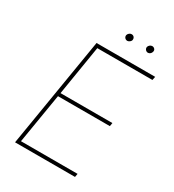

<svg xmlns="http://www.w3.org/2000/svg" viewBox="-206 -987 996 1102"><g transform="rotate(30 292.0 -436.0)"><path d="M68.4 0 188.5 -727.5H577.1L572.3 -704.1H207L153.3 -375H497.1L493.2 -352.5H149.4L94.7 -22.5H469.7L465.8 0ZM335 -826.2Q324.2 -826.7 317.9 -834.2Q311.5 -841.8 313.5 -852.5Q315.4 -859.9 322.5 -866Q329.6 -872.1 337.9 -872.1Q348.6 -872.1 354.7 -864.7Q360.8 -857.4 359.4 -846.7Q358.4 -838.9 350.8 -832.8Q343.3 -826.7 335 -826.2ZM471.7 -826.2Q460.9 -826.7 454.6 -834.7Q448.2 -842.8 450.2 -852.5Q451.7 -859.4 458.7 -865.7Q465.8 -872.1 474.6 -872.1Q484.9 -872.1 491.5 -864.5Q498 -856.9 495.1 -846.7Q493.2 -837.9 486.6 -832.3Q480 -826.7 471.7 -826.2Z"/></g></svg>

Font: Inter Tight Thin
Style: Italic
Weight: 250
Italic angle: -9.39999°
Designer: Rasmus Andersson
Foundry: rsms
Version: Version 3.004